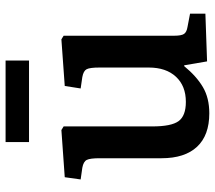

<svg xmlns="http://www.w3.org/2000/svg" viewBox="-61 -695 770 688"><g transform="rotate(-90 324.0 -351.0)"><path d="M262 14Q183 14 142 -30Q101 -74 101 -157V-379Q101 -413 95 -425Q89 -437 67 -441L25 -447L33 -504L202 -516L215 -508V-190Q215 -122 234 -96Q253 -70 303 -70Q360 -70 393 -105.5Q426 -141 426 -203V-379Q426 -414 420 -425.5Q414 -437 392 -441L351 -447L360 -504L527 -516L540 -508V-112Q540 -86 546.5 -76.5Q553 -67 572 -64L619 -55V0L448 6L434 -76H431Q395 -32 356 -9Q317 14 262 14ZM159 -632V-716H451V-632Z"/></g></svg>

Font: Literata Medium
Style: Regular
Weight: 500
Designer: Latin by Veronika Burian and Jose Scaglione. Greek by Irene Vlachou. Cyrillic by Vera Evstafieva.
Foundry: TypeTogether
Version: Version 3.103; ttfautohint (v1.8.4.7-5d5b);gftools[0.9.29]